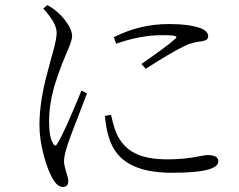

<svg xmlns="http://www.w3.org/2000/svg" viewBox="-20 -732 943 759"><path d="M228 7Q207 7 188 -26Q169 -59 154 -114Q136 -180 136 -238Q136 -334 170 -455Q177 -481 180 -493Q183 -505 189 -525Q204 -579 204 -601Q205 -640 151 -698L167 -712Q194 -697 208 -683Q227 -667 243 -644Q265 -613 265 -588Q265 -575 251 -541Q238 -512 230 -490Q229 -488 227 -484Q204 -423 193 -385Q174 -316 174 -254Q174 -190 189 -167Q198 -146 208 -167Q233 -205 302 -374L324 -363Q319 -349 303 -308Q256 -188 248 -162Q233 -117 233 -95Q233 -81 242 -51Q250 -27 250 -17Q250 7 228 7ZM660 -49Q556 -49 494.5 -82.5Q433 -116 411 -187Q398 -227 395 -274L419 -278Q432 -219 446 -193Q471 -148 512 -127Q560 -102 642 -102Q710 -102 772 -115Q793 -119 801 -119Q843 -119 843 -94Q843 -49 660 -49ZM556 -460 539 -479Q644 -552 671 -577Q682 -585 674 -589Q664 -593 622 -593Q534 -593 439 -559L430 -585Q533 -637 647 -637Q732 -637 777 -619Q803 -607 803 -588Q803 -573 779 -569Q739 -565 709 -550Q654 -523 556 -460Z"/></svg>

Font: GenRyuMin TW L
Style: Regular
Weight: 300
Version: Version 1.501;PS 1;hotconv 16.6.51;makeotf.lib2.5.65220